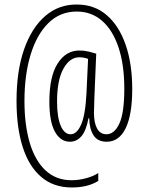

<svg xmlns="http://www.w3.org/2000/svg" viewBox="-20 -738 653 848"><path d="M564 -345Q564 -231 535 -171.5Q506 -112 451 -112Q411 -112 393 -140.5Q375 -169 374 -216H371Q360 -159 339 -135.5Q318 -112 289 -112Q247 -112 222.5 -156.5Q198 -201 198 -289Q198 -400 234.5 -457.5Q271 -515 331 -515Q352 -515 372.5 -510Q393 -505 405 -501L397 -310Q397 -295 396 -274Q395 -253 395 -240Q395 -195 409 -170Q423 -145 450 -145Q485 -145 507 -192Q529 -239 529 -346Q529 -452 503.5 -528.5Q478 -605 431 -646Q384 -687 319 -687Q245 -687 193.5 -636Q142 -585 115 -496Q88 -407 88 -292Q88 -186 111.5 -107Q135 -28 181.5 15Q228 58 296 58Q328 58 361 49Q394 40 414 26V61Q368 90 297 90Q216 90 161.5 43Q107 -4 80 -89.5Q53 -175 53 -292Q53 -425 86.5 -520.5Q120 -616 180 -667.5Q240 -719 320 -718Q397 -718 451.5 -671Q506 -624 535 -540Q564 -456 564 -345ZM232 -289Q232 -221 248 -183Q264 -145 292 -145Q319 -145 338 -187Q357 -229 362 -327L369 -478Q361 -481 351 -483Q341 -485 330 -485Q288 -485 260 -434.5Q232 -384 232 -289Z"/></svg>

Font: Noto Sans Devanagari ExtraCondensed ExtraLight
Style: Regular
Weight: 200
Width: 2
Designer: Jelle Bosma - Monotype Design Team
Foundry: Monotype Imaging Inc.
Version: Version 2.004; ttfautohint (v1.8.4.7-5d5b)